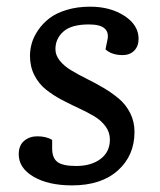

<svg xmlns="http://www.w3.org/2000/svg" viewBox="-20 -541 478 575"><path d="M208 -43.9Q252.9 -43.9 281 -64.9Q309.1 -85.9 309.1 -123Q309.1 -145 295.9 -162.8Q282.7 -180.7 261.7 -193.1Q240.7 -205.6 215.1 -217.3Q189.5 -229 163.8 -242.7Q138.2 -256.3 117.2 -273.2Q96.2 -290 83 -315.7Q69.8 -341.3 69.8 -374Q69.8 -392.6 75.2 -411.6Q80.6 -430.7 94.2 -450.7Q107.9 -470.7 127.7 -486.1Q147.5 -501.5 179.2 -511.2Q210.9 -521 250 -521Q310.5 -521 352.8 -493.4Q395 -465.8 395 -424.8Q395 -402.3 381.8 -389.2Q368.7 -376 347.2 -376Q314.9 -376 295.9 -393.1L301.8 -421.9Q306.6 -443.4 293.5 -455.6Q280.3 -467.8 246.1 -467.8Q193.8 -467.8 169.9 -446.5Q146 -425.3 146 -394Q146 -375.5 158.9 -359.4Q171.9 -343.3 192.9 -330.6Q213.9 -317.9 239 -305.4Q264.2 -293 289.6 -278.1Q314.9 -263.2 335.9 -245.6Q356.9 -228 369.9 -202.4Q382.8 -176.8 382.8 -146Q382.8 -75.2 333 -30.5Q283.2 14.2 195.8 14.2Q125 14.2 80.6 -11.7Q36.1 -37.6 36.1 -79.1Q36.1 -105.5 52.2 -119.1Q68.4 -132.8 91.8 -132.8Q118.2 -132.8 136.2 -122.1V-96.2Q136.2 -67.9 152.1 -55.9Q168 -43.9 208 -43.9Z"/></svg>

Font: Literata Book
Style: Italic
Weight: 400
Italic angle: -3°
Designer: Latin by Veronika Burian and Jose Scaglione. Greek by Irene Vlachou. Cyrillic by Vera Evstafieva
Foundry: TypeTogether
Version: Version 1.003;PS 001.003;hotconv 1.0.88;makeotf.lib2.5.64775